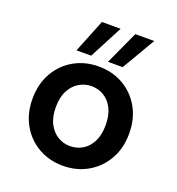

<svg xmlns="http://www.w3.org/2000/svg" viewBox="-132 -826 869 945"><g transform="rotate(20 302.0 -353.5)"><path d="M301 12Q230 12 172.5 -21Q115 -54 82 -112.5Q49 -171 49 -248Q49 -325 82.5 -384Q116 -443 173.5 -475.5Q231 -508 302 -508Q374 -508 431 -475.5Q488 -443 521.5 -384.5Q555 -326 555 -248Q555 -171 521.5 -112.5Q488 -54 430.5 -21Q373 12 301 12ZM301 -91Q337 -91 366.5 -108.5Q396 -126 414 -161Q432 -196 432 -248Q432 -300 414 -335Q396 -370 366.5 -387.5Q337 -405 302 -405Q268 -405 238 -387.5Q208 -370 189.5 -335Q171 -300 171 -248Q171 -196 189.5 -161Q208 -126 237.5 -108.5Q267 -91 301 -91ZM336 -545 416 -719H515L413 -545ZM171 -545 241 -719H339L248 -545Z"/></g></svg>

Font: DM Sans 24pt SemiBold
Style: Regular
Weight: 600
Designer: Colophon Foundry, Jonny Pinhorn
Foundry: Colophon Foundry
Version: Version 4.004;gftools[0.9.30]